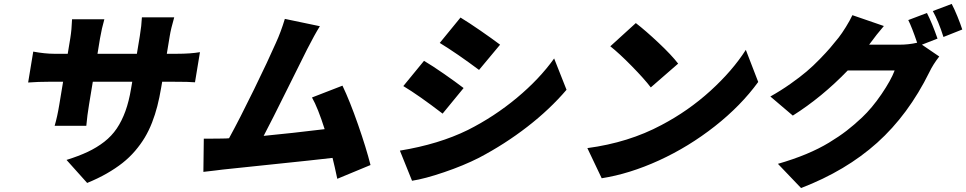

<svg xmlns="http://www.w3.org/2000/svg" viewBox="-20 -859 4906 975"><path d="M122.9 -440 148.8 -596.9Q208.8 -585.9 255 -585.9H323.9L337 -665.1Q344.1 -708.5 345.9 -761H509.9Q496.8 -715.6 487.9 -664.1L475.1 -585.9H675.1L690 -676.1Q698.9 -730.1 700.6 -771H864.7Q847.7 -712 842 -676.1L827.1 -585.9H877.8Q947.8 -585.9 995.4 -594.1L970.2 -441.1Q943.5 -443.9 855.5 -443.9H803.6L798.3 -413Q789.8 -362.6 778.9 -320.1Q768.1 -277.7 752 -236.3Q735.8 -195 715 -160.3Q694.2 -125.7 665.8 -92.5Q637.4 -59.3 602.1 -31.4Q566.8 -3.6 521.8 22.2Q476.9 47.9 422.6 70L317.8 -46.9Q380.3 -66.4 426.1 -88.1Q471.9 -109.7 509.6 -139Q547.2 -168.3 573 -206.5Q598.7 -244.7 616.8 -294.4Q634.9 -344.1 645.6 -409.1L651.6 -443.9H451.3L432.2 -328.1Q422.9 -273.1 418.3 -220.2H257.5Q271 -265.6 281.2 -328.1L300.4 -443.9H231.5Q172.9 -443.9 122.9 -440Z M1861.5 -21 1692.8 49Q1679.3 -15.3 1668.7 -57.2Q1575.3 -46.2 1359.9 -24Q1144.5 -1.8 1110.8 2.1Q1109.4 2.1 1070.8 7.1Q1032.3 12.1 1012.8 13.8L1014.9 -154.8Q1095.5 -154.8 1127.8 -155.9L1143.1 -157Q1197.4 -256 1270.2 -405.2Q1343 -554.3 1381.4 -642Q1406.2 -696 1426.5 -763.1L1604.4 -725.9Q1577.8 -683.6 1539.8 -609Q1526.3 -582.7 1442.1 -412.8Q1358 -242.9 1318.9 -169Q1463.4 -182.9 1628.6 -203.1Q1594.1 -311.8 1564.3 -364L1719.1 -424Q1756.4 -346.2 1798.1 -226.7Q1839.8 -107.2 1861.5 -21Z M2318.5 -769.9Q2361.2 -744 2420.1 -703.3Q2479 -662.6 2519.5 -632.1L2412.6 -503.9Q2300.4 -587.7 2213.1 -641ZM2010.7 -94.1Q2208.5 -126.4 2355.8 -198.9Q2489.7 -266.3 2604.6 -362Q2719.5 -457.7 2794 -562.1L2856.9 -403.1Q2772 -303.6 2657.8 -215.2Q2543.7 -126.8 2412.6 -57.9Q2334.2 -18.1 2235.6 15.4Q2137.1 49 2072.4 58.9ZM2133.2 -550.1Q2176.5 -524.5 2234.7 -484Q2293 -443.5 2334.2 -411.9L2227.6 -282Q2106.9 -374.6 2028.1 -421.9Z M3208.8 -741.8Q3258.2 -703.8 3324.4 -641.5Q3390.6 -579.2 3423.7 -535.9L3284.8 -415.1Q3252.5 -457.7 3188.2 -523.3Q3123.9 -588.8 3079.2 -623.9ZM2962.7 -106.9Q3172.6 -134.9 3339.1 -224.1Q3475.1 -295.5 3587.4 -397.5Q3699.6 -499.6 3767.4 -605.8L3830.3 -442.8Q3742.9 -322.4 3610.3 -218Q3477.6 -113.6 3327.2 -44.7Q3176.8 24.1 3035.5 46.2Z M4740.8 -663 4661.6 -632.1 4749.6 -572.1Q4717.7 -531.2 4699.6 -492.9Q4593 -276.6 4434.5 -134.2Q4275.9 8.2 4047.9 95.9L3930.4 -27Q4009.2 -49.7 4074 -76.7Q4138.8 -103.7 4190 -134.8Q4241.1 -165.8 4279.1 -195.1Q4317.1 -224.4 4357.2 -262.1Q4408.4 -310.4 4456.5 -381Q4504.6 -451.7 4523.1 -501.1H4284.8Q4153.4 -365.1 4006 -272L3892 -369Q3945.3 -398.8 3993.8 -433.1Q4042.3 -467.3 4075.6 -495.6Q4109 -523.8 4142.9 -558.8Q4176.8 -593.8 4195.3 -615.4Q4213.8 -637.1 4238.6 -668Q4255.3 -689.3 4275.7 -722.3Q4296.2 -755.3 4308.6 -782L4468.4 -726.9Q4433.2 -686.4 4393.5 -632.1H4547.6Q4594.8 -632.1 4637.4 -642Q4610.4 -721.6 4592.3 -757.1L4687.1 -793Q4713.8 -740.8 4740.8 -663ZM4717 -802.9 4812.9 -839.1Q4826.3 -813.9 4842 -775.4Q4857.6 -736.9 4866.5 -709.2L4771 -671.2Q4745.4 -751.8 4717 -802.9Z"/></svg>

Font: Karasuma Gothic
Style: Italic
Weight: 900
Italic angle: -9.39999°
Designer: Rasmus Andersson / Ryoko Nishizuka
Foundry: Genbu
Version: Version 1.00